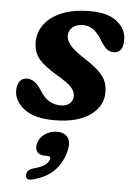

<svg xmlns="http://www.w3.org/2000/svg" viewBox="-54 -515 578 835"><g transform="rotate(5 235.5 -97.5)"><path d="M213.5 -54.5Q238.5 -54.5 252.8 -67.5Q267 -80.5 267 -100Q266.5 -119.5 251.5 -137Q236.5 -154.5 188 -183Q130.5 -217 106.5 -245.2Q82.5 -273.5 81 -317.5Q80.5 -360.5 106 -396Q131.5 -431.5 182 -452.8Q232.5 -474 306.5 -474Q383.5 -474 423.8 -441.8Q464 -409.5 464 -361.5Q464 -305 422.5 -305Q406.5 -305 393.5 -314.5Q380.5 -324 366 -348.5Q348.5 -378 328.5 -394.5Q308.5 -411 280 -411Q250.5 -411 234 -396Q217.5 -381 217.5 -358Q218.5 -339.5 234.2 -319.2Q250 -299 295 -269.5Q337 -242.5 360.2 -221Q383.5 -199.5 392.8 -178.5Q402 -157.5 402.5 -131.5Q404.5 -69 348.2 -28.5Q292 12 192 12Q102.5 12 58.5 -23Q14.5 -58 15 -103.5Q15.5 -129.5 27 -143.8Q38.5 -158 57 -158Q77 -158 92 -146.2Q107 -134.5 121 -113Q141 -80 163.8 -67.2Q186.5 -54.5 213.5 -54.5ZM166.5 169.5Q140 169.5 129.8 155.5Q119.5 141.5 125.5 119Q132.5 93 156 77Q179.5 61 207.5 61Q240 61 255.5 81.2Q271 101.5 260 143Q247 192.5 214 226.8Q181 261 121 276.5Q89.5 285 90 260Q90.5 237 119.5 229Q155.5 219 170 207.5Q184.5 196 188 183Q191.5 169.5 175.5 169.5Z"/></g></svg>

Font: Fraunces 9pt SuperSoft SemiBold
Style: Italic
Weight: 600
Italic angle: -16°
Version: Version 1.000;[0bf87f6ff]